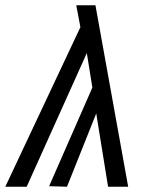

<svg xmlns="http://www.w3.org/2000/svg" viewBox="-47 -708 553 728"><path d="M439 0H362.8L317.9 -277.8L207 0L139.2 -2L303.2 -376L282.2 -506.8L54.2 0H-26.9L257.8 -605L242.2 -688H314.9Z"/></svg>

Font: Fira Sans Compressed Book
Style: Italic
Weight: 350
Width: 3
Italic angle: -8°
Designer: Carrois Corporate & Edenspiekermann AG
Foundry: Carrois Corporate GbR & Edenspiekermann AG
Version: Version 4.203;PS 004.203;hotconv 1.0.88;makeotf.lib2.5.64775